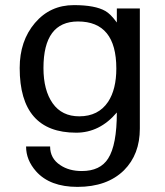

<svg xmlns="http://www.w3.org/2000/svg" viewBox="-20 -533 647 751"><path d="M527 -30Q527 71 465 133Q399 198 283 198Q175 198 121 137Q82 93 82 40H176Q176 87 216 113Q250 136 300 136Q372 136 403 87Q437 34 437 -93Q370 -14 278 -14Q57 -14 57 -267Q57 -373 116.5 -443Q176 -513 269 -513Q352 -513 392 -490Q412 -479 437 -445V-500H527ZM435 -265Q435 -449 285 -449Q150 -449 150 -267Q150 -180 186 -129Q222 -78 290 -78Q365 -78 403 -135Q435 -184 435 -265Z"/></svg>

Font: Mingzat
Style: Regular
Weight: 400
Designer: Jason Glavy (Lepcha), Lorna Priest (Lepcha additions), Walt Agee (Sophia), Victor Gaultney (Sophia)
Foundry: SIL International
Version: Version 0.100